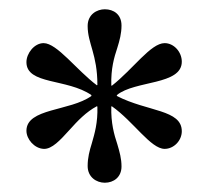

<svg xmlns="http://www.w3.org/2000/svg" viewBox="-20 -709 450 414"><path d="M206 -315C225 -315 242 -327 242 -350C242 -367 238 -381 233 -398C226 -419 219 -444 220 -479L221 -480C268 -447 305 -388 335 -388C355 -388 372 -406 372 -426C372 -473 298 -468 232 -502V-504C271 -536 372 -525 372 -576C372 -597 355 -616 335 -616C305 -616 267 -560 221 -524L220 -525C219 -561 226 -585 233 -606C238 -622 242 -637 242 -654C242 -678 225 -689 206 -689C189 -689 169 -678 169 -653C169 -615 190 -592 190 -526L189 -525C145 -558 103 -616 74 -616C54 -616 37 -594 37 -575C37 -526 125 -540 177 -504V-502C131 -469 37 -476 37 -427C37 -409 54 -389 74 -388C92 -387 110 -407 130 -429C147 -448 166 -468 189 -480L190 -479C191 -444 184 -421 178 -400C173 -384 169 -369 169 -351C169 -327 188 -315 206 -315Z"/></svg>

Font: STIX Two Text
Style: Regular
Weight: 400
Designer: Ross Mills, John Hudson & Paul Hanslow, Tiro Typeworks Ltd; with prior portions MicroPress Inc., and Coen Hoffman.
Foundry: Tiro Typeworks Ltd
Version: Version 2.13 b171